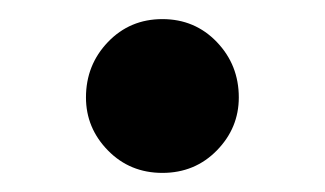

<svg xmlns="http://www.w3.org/2000/svg" viewBox="-20 -435 340 201"><path d="M150 -254Q116 -254 93 -277.5Q70 -301 70 -333Q70 -367 93 -391Q116 -415 150 -415Q184 -415 207 -391Q230 -367 230 -333Q230 -301 207 -277.5Q184 -254 150 -254Z"/></svg>

Font: Source Serif Pro SemiBold
Style: Regular
Weight: 600
Designer: Frank Grießhammer
Foundry: Adobe Systems Incorporated
Version: Version 3.001;hotconv 1.0.111;makeotfexe 2.5.65597